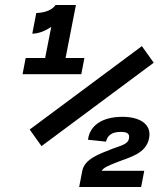

<svg xmlns="http://www.w3.org/2000/svg" viewBox="-20 -750 660 770"><path d="M125.5 -698 109.5 -615C134.5 -615 161.5 -626 185.5 -642L161 -517.5H83L70.5 -452.5H306L318.5 -517.5H243L284.5 -730H202.5C187 -705.5 149 -698 125.5 -698ZM99 -230.5 146.5 -164 596.5 -498.5 549 -565ZM297.5 0H546L558.5 -65H388C395.5 -78 413.5 -85.5 453 -101C503.5 -120.5 566 -134.5 578 -196C589 -253 539 -281.5 471.5 -281.5C385 -281.5 339 -243 333 -189.5L405 -182C412 -209 430.5 -221 464.5 -221C492 -221 501 -213 497 -193.5C492.5 -170 460 -165 430 -153C375 -131.5 319 -111.5 310 -65Z"/></svg>

Font: Monaspace Krypton ExtraBold
Style: Italic
Weight: 800
Italic angle: -11°
Designer: Riley Cran & the Lettermatic Team
Foundry: Lettermatic
Version: Version 1.101 (Monaspace Krypton)